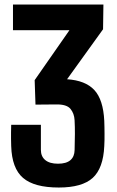

<svg xmlns="http://www.w3.org/2000/svg" viewBox="-20 -820 516 849"><path d="M240 9.2Q131.4 9.2 81.9 -33.3Q32.4 -75.8 29.5 -174.2Q29 -193.2 28.8 -206.3Q28.5 -219.3 28.8 -233.1Q29 -246.9 29.5 -268H160.8V-157.4Q160.8 -128 180.3 -112.1Q199.7 -96.1 236.4 -96.1Q273 -96.1 291.2 -111.7Q309.4 -127.3 309.9 -156.7Q311 -195.8 311.2 -227.3Q311.4 -258.8 309.8 -288.6Q308.3 -318.2 291.6 -338.6Q274.8 -359 228.4 -358.2L136.9 -357.4L133.3 -465.7L287.1 -686.5H37.4V-800H437.3L435.7 -690.6L276.6 -469.6Q357.8 -464.3 397.2 -421.8Q436.6 -379.4 441.1 -285.3Q441.7 -271 441.9 -256.7Q442.2 -242.4 442.2 -228.6Q442.2 -214.8 442.1 -201.1Q442.1 -187.4 441.1 -174.3Q436.7 -75.9 389.9 -33.3Q343 9.2 240 9.2Z"/></svg>

Font: Big Shoulders Text SC Thin
Style: Regular
Weight: 100
Designer: Patric King
Foundry: XO Type Co
Version: Version 2.002